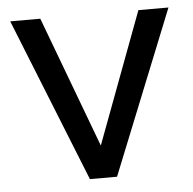

<svg xmlns="http://www.w3.org/2000/svg" viewBox="-42 -543 589 585"><g transform="rotate(-5 252.0 -250.0)"><path d="M494 -500H402L252 -99L102 -500H10L210 0H293Z"/></g></svg>

Font: Oakes
Style: Regular
Weight: 400
Designer: Samuel Oakes
Foundry: Samuel Oakes
Version: Version 1.003;PS 001.003;hotconv 1.0.88;makeotf.lib2.5.64775